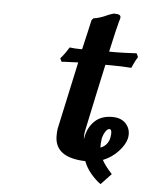

<svg xmlns="http://www.w3.org/2000/svg" viewBox="-50 -623 583 760"><g transform="rotate(5 241.0 -243.5)"><path d="M401.9 -173.8Q439 -173.8 458 -150.4Q477.1 -127 470.2 -94.2Q463.9 -68.8 439 -42Q414.1 -15.1 378.9 -1Q390.6 21.5 418.9 51.8L377.9 95.2Q357.9 81.1 338.6 58.1Q319.3 35.2 310.1 9.8Q188 6.3 188 -80.1Q188 -99.1 189.9 -108.9L248 -377Q240.7 -376.5 225.1 -376Q209.5 -375.5 198.5 -375Q187.5 -374.5 182.1 -374L175.8 -387.2Q192.4 -405.3 209 -433.1Q228.5 -430.2 258.8 -430.2Q271.5 -485.4 273.9 -495.1Q276.4 -506.3 280.5 -524.4Q284.7 -542.5 286.1 -548.8L293 -556.2Q317.4 -559.1 349.1 -574.2Q360.8 -579.1 372.1 -582Q388.2 -582 394 -578.6Q399.9 -575.2 398.9 -566.9Q398.4 -564 397 -559.3Q395.5 -554.7 395 -553.2Q385.7 -519.5 366.2 -430.2H396Q420.9 -430.2 475.1 -433.1L481.9 -418.9Q472.7 -404.8 459 -374Q419.4 -377 377.9 -377H356Q334 -277.3 299.8 -115.2Q294.9 -94.2 296.9 -76.2Q297.4 -79.6 298.3 -84Q299.3 -88.4 299.8 -91.8Q309.1 -128.9 334.5 -151.4Q359.9 -173.8 401.9 -173.8ZM394 -125Q386.7 -125 379.2 -114Q371.6 -103 367.2 -85.9Q363.8 -64.9 365.2 -48.8Q380.4 -54.7 389.4 -66.2Q398.4 -77.6 400.9 -91.8Q406.7 -125 394 -125Z"/></g></svg>

Font: Linear Smooth
Style: Bold Italic
Weight: 700
Designer: Philipp H. Poll, Flanker
Foundry: Philipp H. Poll, reworked by Flanker
Version: Version 1.061 | FøM Fix